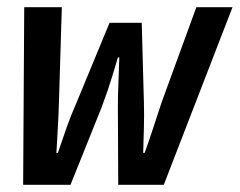

<svg xmlns="http://www.w3.org/2000/svg" viewBox="-20 -511 663 531"><path d="M44 0 47 -491H151L143 -228Q142 -193 140 -158.5Q138 -124 136 -88H140Q152 -124 164.5 -159Q177 -194 192 -228L283 -448H372L378 -228Q379 -193 378 -158.5Q377 -124 376 -88H380Q393 -124 404 -158Q415 -192 427 -228L523 -491H623L433 0H307L306 -215Q306 -250 307.5 -281.5Q309 -313 310 -352H306Q298 -325 291.5 -303.5Q285 -282 278 -261.5Q271 -241 261 -214L175 0Z"/></svg>

Font: Source Code Pro SemiBold
Style: Italic
Weight: 600
Italic angle: -11°
Monospace: yes
Designer: Paul D. Hunt, Teo Tuominen
Foundry: Adobe Systems Incorporated
Version: Version 1.016;hotconv 1.0.116;makeotfexe 2.5.65601